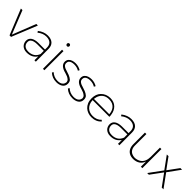

<svg xmlns="http://www.w3.org/2000/svg" viewBox="373 -2200 3697 3697"><g transform="rotate(45 2221.0 -352.0)"><path d="M260.5 0H219L8 -520H51L240.5 -41.5L428.5 -520H471Z M687.5 1H683Q642.5 1 611 -11.5Q579.5 -24 558.2 -45.2Q537 -66.5 526.2 -94.5Q515.5 -122.5 515.5 -151.5Q515.5 -185.5 529.5 -211.2Q543.5 -237 569 -254.2Q594.5 -271.5 630.2 -280.5Q666 -289.5 709.5 -290.5H895V-343.5Q895 -375 886 -401.5Q877 -428 858 -446.5Q839 -465 809.5 -475.5Q780 -486 738.5 -486Q648 -486 562.5 -417.5L543.5 -446.5Q640 -521 743.5 -521Q840.5 -521 889 -472Q934 -426.5 934 -346L935.5 0H897L896.5 -105.5Q828 1 687.5 1ZM693 -34Q763.5 -34 816.2 -66Q869 -98 896 -168.5L895.5 -256.5H720.5Q674 -256.5 636 -247Q598 -237.5 575.8 -215Q553.5 -192.5 553.5 -152.5Q553.5 -122.5 567.2 -95.2Q581 -68 611.8 -51Q642.5 -34 693 -34Z M1148.5 -634.5Q1132.5 -634.5 1123.2 -645.5Q1114 -656.5 1114 -669.5Q1114 -686 1124.2 -695.5Q1134.5 -705 1148.5 -705Q1161.5 -705 1172 -695.5Q1182.5 -686 1182.5 -669.5Q1182.5 -656.5 1174 -645.5Q1165.5 -634.5 1148.5 -634.5ZM1168 0H1129V-520H1168Z M1492 1Q1379 1 1301.5 -71.5L1320 -100.5Q1393 -33.5 1493 -33.5Q1528 -33.5 1558 -43Q1588 -52.5 1607.8 -74.2Q1627.5 -96 1633.5 -132Q1633.5 -175.5 1601.5 -197.5Q1564.5 -228.5 1492.5 -247.5Q1331 -287 1329 -391Q1329 -438 1353.8 -466.8Q1378.5 -495.5 1417.8 -508.5Q1457 -521.5 1499.5 -521.5Q1580.5 -521.5 1647.5 -480.5L1630.5 -449.5Q1574 -486 1498.5 -486Q1463.5 -486 1433.5 -477.5Q1403.5 -469 1385.2 -449Q1367 -429 1367 -394.5Q1367 -358 1393.5 -334.8Q1420 -311.5 1461.5 -300.5L1469 -298.5Q1513.5 -286 1563.2 -266.5Q1613 -247 1647.5 -215Q1672.5 -185.5 1672.5 -138Q1672.5 -66 1615.5 -30Q1566 1 1492 1Z M1927.5 1Q1814.5 1 1737 -71.5L1755.5 -100.5Q1828.5 -33.5 1928.5 -33.5Q1963.5 -33.5 1993.5 -43Q2023.5 -52.5 2043.2 -74.2Q2063 -96 2069 -132Q2069 -175.5 2037 -197.5Q2000 -228.5 1928 -247.5Q1766.5 -287 1764.5 -391Q1764.5 -438 1789.2 -466.8Q1814 -495.5 1853.2 -508.5Q1892.5 -521.5 1935 -521.5Q2016 -521.5 2083 -480.5L2066 -449.5Q2009.5 -486 1934 -486Q1899 -486 1869 -477.5Q1839 -469 1820.8 -449Q1802.5 -429 1802.5 -394.5Q1802.5 -358 1829 -334.8Q1855.5 -311.5 1897 -300.5L1904.5 -298.5Q1949 -286 1998.8 -266.5Q2048.5 -247 2083 -215Q2108 -185.5 2108 -138Q2108 -66 2051 -30Q2001.5 1 1927.5 1Z M2446 1Q2397.5 1 2351.8 -15.2Q2306 -31.5 2270.5 -64Q2235 -96.5 2213.8 -145.5Q2192.5 -194.5 2192.5 -260.5Q2192.5 -378 2259.5 -444.5Q2331.5 -519.5 2445.5 -521Q2548 -521 2610.5 -460Q2670 -402.5 2683.5 -304.5Q2686 -291.5 2687 -278.5L2687.5 -250.5H2231.5Q2233.5 -195.5 2251.5 -155Q2269.5 -114.5 2299 -87.5Q2328.5 -60.5 2367 -47.2Q2405.5 -34 2448 -34Q2557 -34 2624.5 -106.5L2648 -82Q2570 1 2446 1ZM2651 -284.5Q2645 -371 2598.5 -425Q2545.5 -486 2445.5 -486Q2380 -486 2334.8 -460Q2289.5 -434 2264 -388.8Q2238.5 -343.5 2232.5 -284.5Z M2963 1H2958.5Q2918 1 2886.5 -11.5Q2855 -24 2833.8 -45.2Q2812.5 -66.5 2801.8 -94.5Q2791 -122.5 2791 -151.5Q2791 -185.5 2805 -211.2Q2819 -237 2844.5 -254.2Q2870 -271.5 2905.8 -280.5Q2941.5 -289.5 2985 -290.5H3170.5V-343.5Q3170.5 -375 3161.5 -401.5Q3152.5 -428 3133.5 -446.5Q3114.5 -465 3085 -475.5Q3055.5 -486 3014 -486Q2923.5 -486 2838 -417.5L2819 -446.5Q2915.5 -521 3019 -521Q3116 -521 3164.5 -472Q3209.5 -426.5 3209.5 -346L3211 0H3172.5L3172 -105.5Q3103.5 1 2963 1ZM2968.5 -34Q3039 -34 3091.8 -66Q3144.5 -98 3171.5 -168.5L3171 -256.5H2996Q2949.5 -256.5 2911.5 -247Q2873.5 -237.5 2851.2 -215Q2829 -192.5 2829 -152.5Q2829 -122.5 2842.8 -95.2Q2856.5 -68 2887.2 -51Q2918 -34 2968.5 -34Z M3585.5 1Q3519.5 1 3475.2 -24.5Q3431 -50 3408.8 -96Q3386.5 -142 3386.5 -203.5V-520H3426V-210Q3426 -150.5 3447.8 -112.5Q3469.5 -74.5 3507.8 -56Q3546 -37.5 3594.5 -37.5Q3665 -44 3709.5 -74.2Q3754 -104.5 3774.8 -153.8Q3795.5 -203 3795.5 -265.5V-520H3835V0H3795.5V-140.5Q3744 -3 3585.5 1Z M4411 0H4364L4189.5 -239.5L4013.5 0H3967.5L4164.5 -269L3982 -520H4028L4190 -297.5L4352.5 -520H4397.5L4215.5 -269Z"/></g></svg>

Font: Argentum Novus ExtraLight
Style: Regular
Weight: 250
Designer: Julieta Ulanovsky (font) & Cristiano Sobral (main changes)
Foundry: Julieta Ulanovsky (font) & Cristiano Sobral (main changes)
Version: Version 3.00;November 27, 2020;FontCreator 13.0.0.2655 64-bi